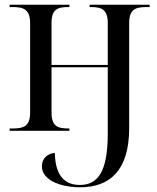

<svg xmlns="http://www.w3.org/2000/svg" viewBox="-20 -556 668 816"><path d="M320 240C443 240 529 173 529 -12V-458C529 -518 558 -526 603 -526H616V-536H361V-526H366C411 -526 438 -517 438 -457V-280H199V-458C199 -518 226 -526 271 -526H275V-536H21V-526H34C79 -526 108 -517 108 -457V-78C108 -18 79 -10 34 -10H21V0H275V-10H272C226 -10 199 -18 199 -78V-270H438V12C438 182 391 230 319 230C257 230 215 193 213 94C181 96 158 119 158 150C158 186 187 213 232 227C261 237 296 240 320 240Z"/></svg>

Font: Noto Serif Display SemiCondensed
Style: Regular
Weight: 400
Width: 4
Designer: Monotype Design Team
Foundry: Monotype Imaging Inc.
Version: Version 2.009